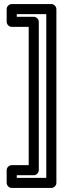

<svg xmlns="http://www.w3.org/2000/svg" viewBox="-20 -753 364 950"><path d="M63 114H147C162 114 172 100 172 89V-645C172 -660 158 -670 147 -670H63V-683H209V127H63ZM38 64C27 64 13 74 13 89V152C13 163 23 177 38 177H234C245 177 259 167 259 152V-708C259 -719 249 -733 234 -733H38C27 -733 13 -723 13 -708V-645C13 -634 23 -620 38 -620H122V64Z"/></svg>

Font: Falling Sky
Style: Ou
Weight: 400
Designer: Paul D. Hunt
Foundry: Adobe Systems Incorporated
Version: Version 1.02